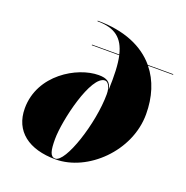

<svg xmlns="http://www.w3.org/2000/svg" viewBox="-136 -886 991 1021"><g transform="rotate(20 360.0 -375.0)"><path d="M260 -630V-626.5H415.5C426.5 -577.5 428.5 -514 425.5 -435C418.5 -476 396 -490 349.5 -490C228.5 -490 40 -380 40 -190C40 -60 135 10 286 10C467 10 657 -170 657 -380C657 -477 630.5 -562 578 -626.5H720V-630H575.5C507 -711.5 397 -760 245 -760V-756.5C345 -756.5 394 -716 414.5 -630ZM283 6.5C254 6.5 247 -27 247 -91C247 -195 312 -474.5 391 -474.5C408 -474.5 424 -449 424 -409C424 -245 342 6.5 283 6.5Z"/></g></svg>

Font: Bodoni* 48pt Fatface
Style: Italic
Weight: 900
Italic angle: -13°
Version: Version 2.3